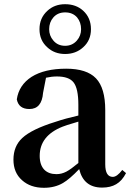

<svg xmlns="http://www.w3.org/2000/svg" viewBox="-20 -878 622 914"><path d="M189 16Q125 16 85 -20Q44 -56 44 -118Q44 -182 86 -221Q131 -263 244 -298Q291 -314 353 -328V-379Q353 -457 330 -486Q308 -514 251 -514Q226 -514 199 -508L185 -436Q179 -359 120 -359Q69 -359 60 -405Q70 -473 130 -512Q192 -551 295 -551Q393 -551 437 -505Q481 -459 481 -354V-96Q481 -36 517 -36Q537 -36 562 -69L580 -54Q561 -17 533 -1Q506 15 466 15Q378 15 357 -73Q311 -25 280 -7Q241 16 189 16ZM249 -49Q273 -49 296 -61Q317 -72 353 -102V-299Q348 -298 340 -295Q292 -281 278 -275Q169 -232 169 -136Q169 -93 191 -70Q212 -49 249 -49ZM205 -653Q168 -686 168 -739Q168 -792 205 -826Q239 -858 290 -858Q342 -858 376 -827Q413 -793 413 -739Q413 -686 376 -653Q341 -621 290 -621Q239 -621 205 -653ZM290 -660Q324 -660 346 -685Q366 -708 366 -739Q366 -772 347 -795Q326 -819 290 -819Q255 -819 234 -795Q214 -772 214 -739Q214 -708 234 -685Q255 -660 290 -660Z"/></svg>

Font: GenRyuMin TW B
Style: Regular
Weight: 700
Version: Version 1.501;PS 1;hotconv 16.6.51;makeotf.lib2.5.65220